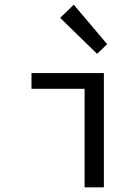

<svg xmlns="http://www.w3.org/2000/svg" viewBox="-20 -797 590 817"><path d="M422 0V-486H114V-419H340V0ZM236 -721 393 -568 436 -609 294 -777Z"/></svg>

Font: Codetta
Style: Regular
Weight: 400
Italic angle: -11°
Designer: Ulrich Proeller
Foundry: PROSA GmbH
Version: Version 2.00;September 29, 2018;FontCreator 11.5.0.2427 64-b